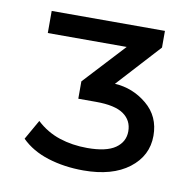

<svg xmlns="http://www.w3.org/2000/svg" viewBox="-58 -810 560 556"><g transform="rotate(10 222.0 -532.5)"><path d="M404 -447Q404 -388 355 -350.5Q306 -313 221 -313Q165 -313 117 -328Q69 -343 38 -374L71 -432Q101 -404 139 -391.5Q177 -379 221 -379Q277 -379 303.5 -397.5Q330 -416 330 -447Q330 -479 304.5 -497Q279 -515 223 -515H171V-566L283 -687H51V-752H384V-703L268 -576Q321 -573 362.5 -538.5Q404 -504 404 -447Z"/></g></svg>

Font: AtCorfu Sans
Style: AtCorfu Sans Regular
Weight: 400
Designer: Kostas Teopoulos
Foundry: Kostas Teopoulos
Version: Version 1.00 July 8, 2025, initial release